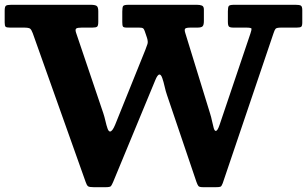

<svg xmlns="http://www.w3.org/2000/svg" viewBox="-22 -770 1280 800"><path d="M457.5 -249.5 583.5 -562Q589.5 -577 592.5 -586.8Q595.5 -596.5 590.5 -612.5L581 -640.5Q578 -649.5 573.8 -652.2Q569.5 -655 557.5 -655H506.5Q493 -655 490.2 -659.5Q487.5 -664 487.5 -678V-722Q487.5 -740 491.2 -745Q495 -750 513 -750H799Q811 -750 819.2 -746.8Q827.5 -743.5 827.5 -730.5V-682.5Q827.5 -666 822.2 -660.5Q817 -655 800.5 -655H773Q754 -655 749.8 -650.8Q745.5 -646.5 750 -632.5L853.5 -296.5Q858 -282.5 861.5 -265.5Q865 -248.5 868.5 -236.5Q872 -224.5 877 -224.5Q880.5 -224.5 884.2 -230Q888 -235.5 893 -250L1021.5 -630.5Q1026.5 -645.5 1026 -650.2Q1025.5 -655 1003.5 -655H951Q936 -655 931.8 -659.5Q927.5 -664 927.5 -679.5V-723Q927.5 -740.5 931.5 -745.2Q935.5 -750 952.5 -750H1210Q1225 -750 1231.2 -746.8Q1237.5 -743.5 1237.5 -728V-676.5Q1237.5 -662 1233 -658.5Q1228.5 -655 1214 -655H1150Q1130.5 -655 1126.2 -650Q1122 -645 1117.5 -631L906 -6.5Q901.5 5.5 897 7.8Q892.5 10 876.5 10H825.5Q808.5 10 804.8 5.2Q801 0.5 796.5 -12L674 -373.5Q668.5 -389 664 -409.2Q659.5 -429.5 654.2 -444.5Q649 -459.5 642.5 -459.5Q634.5 -459.5 625 -436L449.5 -12Q444 0.5 440.5 5.2Q437 10 417.5 10H369Q350 10 344.8 6Q339.5 2 335 -11.5L114.5 -631.5Q109 -646.5 103.2 -650.8Q97.5 -655 76.5 -655H19.5Q5.5 -655 1.5 -658.5Q-2.5 -662 -2.5 -676V-725.5Q-2.5 -742.5 2.8 -746.2Q8 -750 24 -750H356.5Q373.5 -750 380.5 -745.5Q387.5 -741 387.5 -723V-679Q387.5 -663 382.8 -659Q378 -655 363 -655H318.5Q300.5 -655 295.5 -651Q290.5 -647 295 -633.5L408.5 -298Q413.5 -283 417.5 -265.2Q421.5 -247.5 426 -234.8Q430.5 -222 436.5 -222Q446 -222 457.5 -249.5Z"/></svg>

Font: Besley*
Style: Bold
Weight: 700
Designer: Owen Earl
Foundry: indestructible type*
Version: Version 2.000; ttfautohint (v1.8.3)